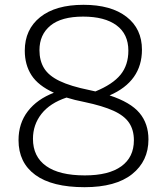

<svg xmlns="http://www.w3.org/2000/svg" viewBox="-20 -769 694 798"><path d="M331.5 9Q196.5 9 126.8 -42Q57 -93 57 -186.5Q57 -256.5 95.8 -306.8Q134.5 -357 204 -383.5Q139 -413 111 -456.2Q83 -499.5 83 -558.5Q83 -646.5 147 -697.8Q211 -749 327 -749Q441.5 -749 505.8 -699.2Q570 -649.5 570 -562.5Q570 -431 435.5 -372.5Q522.5 -344 559.8 -299.5Q597 -255 597 -189.5Q597 -99.5 529 -45.2Q461 9 331.5 9ZM352 -394.5Q365 -392 376.5 -389Q448.5 -418.5 481 -458.5Q513.5 -498.5 513.5 -558.5Q513.5 -627.5 464.2 -663.8Q415 -700 325.5 -700Q235 -700 189.5 -662.5Q144 -625 144 -560.5Q144 -517 163 -485.8Q182 -454.5 227.5 -432.5Q273 -410.5 352 -394.5ZM117 -192Q117 -118 171.8 -79Q226.5 -40 332.5 -40Q432 -40 484.2 -77.8Q536.5 -115.5 536.5 -186Q536.5 -228.5 516.8 -258.2Q497 -288 452 -308.5Q407 -329 331 -345Q290 -353 256.5 -363.5Q187.5 -340.5 152.2 -295.5Q117 -250.5 117 -192Z"/></svg>

Font: Encode Sans SemiExpanded SemiExpanded Light
Style: Regular
Weight: 300
Width: 6
Designer: Multiple Designers
Foundry: Impallari Type
Version: Version 3.000; ttfautohint (v1.8.3) -l 8 -r 50 -G 200 -x 14 